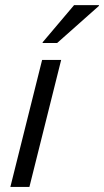

<svg xmlns="http://www.w3.org/2000/svg" viewBox="-20 -736 410 756"><path d="M20.8 0 145.8 -500H220.8L95.8 0ZM147.5 -566.7 148.3 -570 271.7 -715.8H370L369.2 -712.5L205 -566.7Z"/></svg>

Font: Funnel Sans Light
Style: Italic
Weight: 300
Italic angle: -14.036°
Designer: NORD ID, Kristian Moeller
Foundry: Dicotype
Version: Version 1.000